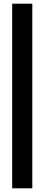

<svg xmlns="http://www.w3.org/2000/svg" viewBox="-20 -820 241 1040"><path d="M46 200V-800H155V200Z"/></svg>

Font: Big Shoulders Display
Style: Bold
Weight: 700
Designer: Patric King
Foundry: XO Type Co
Version: Version 1.000; ttfautohint (v1.8.2)